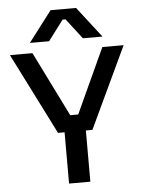

<svg xmlns="http://www.w3.org/2000/svg" viewBox="-62 -1004 778 1053"><g transform="rotate(-5 327.0 -478.0)"><path d="M233.9 -787.1H127.9L256.8 -956.1H397L527.8 -787.1H419.9L334 -898.9H317.9ZM392.1 0H274.9V-282.2H238.8L13.2 -730H137.2L314 -373H357.9L522 -730H639.2L428.2 -282.2H392.1Z"/></g></svg>

Font: Sora Medium
Style: Regular
Weight: 500
Designer: Jonathan Barnbrook, Julián Moncada
Foundry: Barnbrook Fonts
Version: Version 2.000